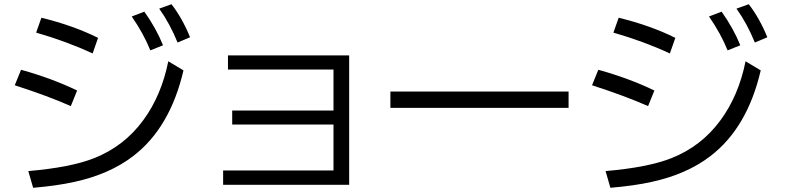

<svg xmlns="http://www.w3.org/2000/svg" viewBox="-20 -870 3720 908"><path d="M418 -617.2Q296.4 -673.8 150.9 -715.8L175.8 -786.1Q326.2 -749.5 443.8 -690.9ZM314.9 -368.2Q208.5 -415.5 49.8 -466.8L79.6 -540Q225.6 -499.5 344.7 -441.9ZM113.8 -61Q314.5 -78.1 425.3 -122.1Q567.4 -178.2 657.7 -301.8Q743.2 -418 775.9 -580.1L847.7 -537.1Q784.7 -266.1 610.4 -132.3Q498 -45.9 332 -9.8Q251.5 8.3 136.7 18.1ZM690.9 -631.8Q659.7 -710 603 -792L662.6 -814.9Q718.8 -735.8 751 -655.8ZM819.8 -668.9Q783.2 -758.8 732.9 -829.1L791 -850.1Q842.3 -783.7 878.9 -693.8Z M1058.1 -607.9H1631.3V3.9H1035.2V-64H1557.1V-281.2H1078.1V-347.2H1557.1V-541H1058.1Z M1826.2 -437H2668.9V-359.9H1826.2Z M3147.9 -617.2Q3026.4 -673.8 2880.9 -715.8L2905.8 -786.1Q3056.2 -749.5 3173.8 -690.9ZM3044.9 -368.2Q2938.5 -415.5 2779.8 -466.8L2809.6 -540Q2955.6 -499.5 3074.7 -441.9ZM2843.8 -61Q3044.4 -78.1 3155.3 -122.1Q3297.4 -178.2 3387.7 -301.8Q3473.1 -418 3505.9 -580.1L3577.6 -537.1Q3514.6 -266.1 3340.3 -132.3Q3228 -45.9 3062 -9.8Q2981.4 8.3 2866.7 18.1ZM3420.9 -631.8Q3389.6 -710 3333 -792L3392.6 -814.9Q3448.7 -735.8 3481 -655.8ZM3549.8 -668.9Q3513.2 -758.8 3462.9 -829.1L3521 -850.1Q3572.3 -783.7 3608.9 -693.8Z"/></svg>

Font: FORM UDPGothic
Style: Regular
Weight: 400
Foundry: Pronama LLC
Version: Version 1.05101